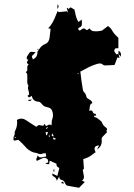

<svg xmlns="http://www.w3.org/2000/svg" viewBox="-20 -782 631 902"><path d="M44.9 -139.2 53.7 -134.3 55.2 -138.2ZM346.7 -433.1 349.1 -435.5Q348.6 -437 347.9 -438Q347.2 -439 346.7 -439.5L344.7 -437.5ZM211.4 -137.2 213.4 -138.2 210.9 -150.9 209 -142.6Q209.5 -140.6 210.2 -139.4Q210.9 -138.2 211.4 -137.2ZM198.7 -176.3 205.1 -182.6 203.1 -185.1 195.8 -179.7ZM232.9 -141.6 225.1 -155.8 222.7 -147Q222.7 -144.5 224.9 -143.1Q227.1 -141.6 232.9 -141.6ZM236.3 -126 243.7 -129.4 231 -136.2Q229.5 -132.8 229.5 -130.9Q229.5 -127 236.3 -126ZM200.2 -147 205.6 -161.1 194.3 -161.6 196.8 -147ZM235.8 24.4H232.4Q231.9 23.4 231.4 22Q231 20.5 231 18.1Q231 17.1 231.9 15.1Q232.9 13.2 234.4 10.3ZM279.3 81.1 268.1 78.1Q269 76.2 269.5 74Q270 71.8 273.9 71.8Q278.8 71.8 279.3 81.1ZM119.6 -307.6Q115.2 -307.6 110.4 -312Q115.2 -313 120.1 -313.5Q125 -314 129.4 -314.5Q125 -307.6 119.6 -307.6ZM249 -740.2 250.5 -761.7Q255.4 -756.8 255.4 -752.4Q254.9 -746.1 249 -740.2ZM546.9 -515.6 536.6 -529.8V-543.9L541 -540.5Q548.3 -535.6 548.3 -525.4Q548.3 -520.5 546.9 -515.6ZM43.9 -139.6 45.4 -142.1Q49.3 -149.9 49.3 -154.3L48.8 -159.7Q48.8 -162.6 51.8 -168.9Q60.5 -186 60.5 -207.5Q60.5 -212.9 59.6 -218.8Q69.8 -224.6 80.1 -224.6Q85 -224.6 89.4 -223.6L90.8 -223.1Q96.2 -222.2 137.7 -194.3L150.4 -186.5Q153.3 -189 162.1 -194.8L180.2 -191.4Q181.6 -190.9 183.6 -190.9Q186 -195.3 188 -200.2L196.3 -189.9Q200.2 -190.9 204.1 -193.4Q208 -195.8 210.4 -196.3Q212.9 -196.8 213.4 -196.8Q217.3 -196.8 222.2 -192.9Q222.2 -199.7 223.1 -209.5Q223.1 -215.3 224.1 -217.8Q229 -229.5 229 -240.7Q229 -252 224.1 -263.7Q219.2 -275.4 200.7 -278.8Q186 -280.8 176.3 -293.5Q168.5 -304.2 160.2 -304.2Q134.3 -305.7 129.4 -331.5Q124.5 -329.1 116.7 -324.2L108.9 -331.5Q114.3 -336.4 116.7 -337.4V-339.8Q116.7 -348.1 114 -356Q111.3 -363.8 111.3 -368.7Q111.3 -373.5 113.3 -378.4Q113.3 -380.4 111.3 -383.3Q107.9 -389.2 107.9 -398.4L108.4 -411.1L107.9 -433.6Q107.4 -436.5 104 -439.9L100.6 -443.8Q106.9 -446.3 107.7 -450Q108.4 -453.6 108.4 -456.1L107.9 -464.4Q107.9 -475.6 115.2 -478.5Q106.4 -484.4 106.4 -488.3Q106.4 -492.7 112.8 -501Q112.3 -501.5 112.3 -502.2Q112.3 -502.9 106.4 -502.9Q105.5 -506.8 105.5 -509.8Q105.5 -516.6 112.8 -525.9Q115.2 -528.8 117.2 -532.2Q121.1 -538.1 124 -538.3Q127 -538.6 128.4 -538.6Q130.9 -538.6 134.3 -537.8Q137.7 -537.1 141.6 -537.1L147.5 -537.6Q145.5 -535.2 143.6 -532.5Q141.6 -529.8 139.6 -528.3Q129.9 -520.5 129.9 -516.6Q129.9 -513.2 134.8 -502.9Q155.8 -512.7 155.8 -535.6V-537.6Q155.8 -539.6 160.2 -545.4Q162.1 -547.4 163.1 -549.3Q175.3 -569.3 191.4 -574.7Q210 -581.5 212.9 -605Q215.8 -633.3 217.8 -647L206.1 -648.9Q227.5 -669.4 243.2 -711.9L250.5 -729.5L251.5 -730L255.9 -725.1Q275.4 -727.5 294.4 -729Q295.4 -729 297.4 -725.6L300.3 -721.7L293.5 -744.6L295.4 -745.6L301.8 -739.7L311.5 -747.6L329.6 -737.3L333 -722.7Q336.4 -700.2 348.1 -678.7L364.3 -689.9Q364.3 -678.2 364.7 -672.9V-670.4Q364.7 -665 363 -660.6Q361.3 -656.2 354.5 -653.8Q347.7 -651.4 347.7 -647Q347.7 -644.5 349.4 -641.6Q351.1 -638.7 354.5 -638.7Q357.9 -638.7 361.8 -642.6Q367.7 -648.4 373 -648.4Q378.9 -648.4 384.3 -642.6Q386.7 -640.6 388.2 -640.6Q389.2 -640.6 390.9 -641.4Q392.6 -642.1 395 -644.5Q397.5 -647 400.9 -648.4Q409.7 -636.7 417.7 -635.7Q425.8 -634.8 430.7 -634.8Q437.5 -634.8 443.6 -635.7Q449.7 -636.7 453.9 -637.2Q458 -637.7 460.9 -639.6L487.3 -659.7Q501.5 -649.9 508.3 -636.2Q516.6 -621.6 536.1 -604.5V-555.2H522Q516.6 -546.9 516.6 -543Q516.6 -538.6 527.3 -526.4L536.6 -529.3L541.5 -509.8Q534.2 -512.2 531.7 -512.2L518.1 -476.6L506.3 -476.1L474.6 -474.6Q467.3 -474.6 463.9 -478Q457 -483.9 450.2 -483.9Q442.9 -483.9 435.5 -481.4Q406.2 -472.7 379.4 -457Q368.7 -451.2 357.4 -445.8Q363.3 -393.1 369.1 -362.3Q369.6 -361.3 369.6 -359.9Q371.1 -353 373 -351.1Q383.8 -341.3 386.2 -326.7Q388.2 -320.8 396 -316.9Q399.9 -314.9 406.7 -310.1Q411.6 -306.2 414.1 -297.9Q406.2 -294.9 404.1 -289.3Q401.9 -283.7 401.6 -276.4Q401.4 -269 397.9 -261.7Q402.3 -263.2 406.2 -263.2Q414.1 -263.2 415.8 -255.9Q417.5 -248.5 427.2 -247.1L431.2 -246.6L428.2 -236.3L420.9 -239.7Q422.9 -231.4 424.3 -231.4Q433.1 -231 442.9 -222.2L449.7 -216.8Q457.5 -211.4 459 -207Q463.4 -192.9 475.6 -184.6Q482.9 -179.7 482.9 -174.8Q482.9 -171.9 480 -168Q480 -167 482.9 -161.1Q463.4 -141.6 460.4 -137.7Q457.5 -133.8 457.5 -129.4L458 -118.2Q458 -93.8 435.5 -79.6L445.8 -99.1Q424.3 -97.7 424.3 -83.5Q424.3 -76.7 429.2 -66.9L414.6 -56.6Q396 -41 371.1 -34.7L373 -6.3Q374 2 374.5 10.7Q369.1 13.2 369.1 19Q369.1 21 370.4 24.7Q371.6 28.3 371.8 32.7Q372.1 37.1 373.3 41Q374.5 44.9 374.5 49.3Q374.5 59.1 365.2 66.4L378.4 72.8Q372.6 78.1 351.6 100.1Q326.2 95.2 300.8 91.3Q290.5 89.8 286.6 80.6Q281.2 64.9 267.6 62.5Q258.3 61 258.3 46.9L249 63.5L247.1 67.9Q245.6 53.7 231 46.4Q227.1 44.4 226.3 41.5Q225.6 38.6 225.1 34.2L224.6 32.7Q228 34.7 238.3 39.1Q243.7 42 249.5 44.4Q252.9 32.7 258.8 7.3Q256.8 5.9 253.7 4.2Q250.5 2.4 248 -0.2Q245.6 -2.9 245.6 -7.3V-9.3Q245.6 -13.2 242.2 -14.2Q235.4 -17.6 213.4 -27.3Q212.4 -22.5 210.9 -10.7Q204.6 -10.7 194.8 -11.7V-12.7Q194.3 -13.2 194.3 -14.2L207 -19.5Q206.1 -24.9 205.1 -30.3Q204.1 -35.6 195.8 -39.1Q191.9 -41 189.5 -41Q182.6 -41 168 -33.2Q162.6 -31.2 155.8 -27.3L152.8 -26.4Q150.4 -30.3 150.4 -33.2Q150.4 -36.1 153.6 -42.2Q156.7 -48.3 156.7 -50.8L156.2 -53.2Q162.6 -43.5 166.7 -43Q170.9 -42.5 172.9 -42.5Q177.7 -42.5 183.8 -44.4Q189.9 -46.4 197.3 -46.4L194.8 -62.5L190.4 -62H188.5Q184.1 -62 179.4 -60.1Q174.8 -58.1 169.4 -58.1Q163.6 -58.1 158 -60.8Q152.3 -63.5 145.5 -64.5L137.7 -65.9Q112.8 -74.7 96.7 -95.2Q87.4 -106.4 66.4 -125L63.5 -124.5Q52.2 -121.6 49.3 -121.6Q43 -121.6 43 -129.4Q43 -132.3 43.9 -138.2ZM162.1 -549.3 154.8 -548.3Q157.2 -552.7 158.7 -552.7Q159.7 -552.7 162.1 -549.3ZM162.6 -548.8 162.1 -549.3H163.1Z"/></svg>

Font: Pinzelan
Style: Regular
Weight: 400
Designer: GGBot
Version: 1.01